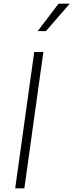

<svg xmlns="http://www.w3.org/2000/svg" viewBox="-20 -1029 401 1049"><path d="M63 0 167 -745H217L113 0ZM186 -859 300 -1009H361L231 -859Z"/></svg>

Font: Plus Jakarta Sans ExtraLight
Style: Italic
Weight: 200
Italic angle: -8°
Designer: Gumpita Rahayu
Foundry: Tokotype
Version: Version 2.071; ttfautohint (v1.8.4.7-5d5b);gftools[0.9.29]